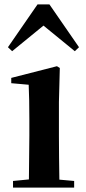

<svg xmlns="http://www.w3.org/2000/svg" viewBox="-20 -850 389 870"><path d="M319 -618 338 -636 204 -830H150L16 -636L35 -618L177 -734ZM110 0H316V-30L249 -36C248 -94 247 -180 247 -235V-388L251 -542L238 -550L31 -497V-473L110 -466C112 -418 113 -375 113 -308V-235L111 -37L39 -30V0Z"/></svg>

Font: Noto Serif JP
Style: Bold
Weight: 700
Designer: Ryoko NISHIZUKA 西塚涼子 (kana & ideographs); Frank Grießhammer (Latin, Greek & Cyrillic); Wenlong ZHANG 张文龙 (bopomofo); San
Foundry: Adobe
Version: Version 2.001;hotconv 1.1.0;makeotfexe 2.6.0